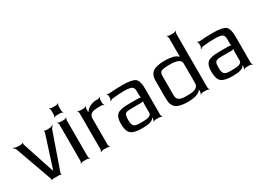

<svg xmlns="http://www.w3.org/2000/svg" viewBox="-40 -1370 2772 2040"><g transform="rotate(-30 1346.5 -350.0)"><path d="M429 -484H385C379 -484 369 -489 367 -492L363 -490C366 -486 367 -476 366 -470L240 -78H235L106 -470C104 -476 105 -486 108 -490L104 -492C102 -489 92 -484 87 -484H34C19 -484 -2 -492 -12 -499L-14 -496C-5 -489 10 -472 16 -457L175 -13C177 -8 176 2 174 5L177 8C179 4 189 0 194 0H274C279 0 289 5 291 8L294 6C292 2 291 -8 293 -13L448 -457C453 -472 468 -489 477 -496L475 -499C465 -492 444 -484 429 -484Z M631 -585V-639C631 -648 637 -663 642 -668L640 -670C635 -665 620 -659 611 -659H561C552 -659 537 -665 532 -670L530 -668C535 -663 541 -648 541 -639V-585C541 -576 535 -561 530 -556L532 -554C537 -559 552 -565 561 -565H611C620 -565 635 -559 640 -554L642 -556C637 -561 631 -576 631 -585ZM631 -20V-464C631 -473 637 -488 642 -493L640 -495C635 -490 620 -484 611 -484H561C552 -484 537 -490 532 -495L530 -493C535 -488 541 -473 541 -464V-20C541 -11 535 4 530 9L532 11C537 6 552 0 561 0H611C620 0 635 6 640 11L642 9C637 4 631 -11 631 -20Z M872 -430V-464C872 -473 878 -488 883 -493L881 -495C876 -490 861 -484 852 -484H807C798 -484 783 -490 778 -495L776 -493C781 -488 787 -473 787 -464V-20C787 -11 781 4 776 9L778 11C783 6 798 0 807 0H857C866 0 881 6 886 11L888 9C883 4 877 -11 877 -20V-341C877 -407 926 -417 998 -417H1028C1037 -417 1052 -411 1057 -406L1059 -408C1054 -413 1048 -428 1048 -437V-474C1048 -483 1054 -498 1059 -503L1057 -505C1052 -500 1037 -494 1028 -494H1004C960 -494 895 -466 877 -427C877 -427 873 -429 873 -429L876 -428C876 -428 872 -430 872 -430Z M1520 -20V-342C1520 -404 1508 -445 1484 -465C1460 -484 1407 -494 1326 -494C1278 -494 1225 -492 1167 -487C1158 -486 1143 -491 1138 -495L1136 -492C1141 -488 1147 -475 1147 -467V-442C1147 -430 1140 -414 1134 -408L1137 -405C1143 -411 1158 -420 1170 -422C1222 -428 1270 -431 1313 -431C1358 -431 1389 -426 1406 -417C1422 -408 1430 -390 1430 -363V-306C1430 -297 1434 -280 1439 -275L1441 -277C1436 -282 1419 -286 1410 -286H1285C1216 -286 1170 -276 1146 -256C1122 -235 1110 -198 1110 -144C1110 -82 1123 -41 1149 -21C1174 0 1220 10 1287 10C1364 10 1410 -3 1427 -30C1429 -34 1434 -38 1435 -41L1431 -42C1431 -39 1433 -31 1433 -27V-20C1433 -11 1427 4 1422 9L1424 11C1429 6 1444 0 1453 0H1500C1509 0 1524 6 1529 11L1531 9C1526 4 1520 -11 1520 -20ZM1198 -141C1198 -220 1210 -230 1291 -230H1410C1419 -230 1436 -234 1441 -239L1439 -241C1434 -236 1430 -219 1430 -210V-98C1430 -47 1354 -49 1302 -49H1284C1214 -49 1198 -72 1198 -141Z M1854 -494C1731 -494 1658 -468 1658 -357V-144C1658 -85 1672 -45 1701 -23C1730 -1 1779 10 1849 10C1899 10 1939 3 1968 -11C1992 -22 2006 -35 2010 -49C2010 -49 2012 -48 2012 -48L2008 -49C2008 -49 2011 -48 2011 -48V-20C2011 -11 2005 4 2000 9L2002 11C2007 6 2022 0 2031 0H2079C2088 0 2103 6 2108 11L2110 9C2105 4 2099 -11 2099 -20V-680C2099 -689 2105 -704 2110 -709L2108 -711C2103 -706 2088 -700 2079 -700H2029C2020 -700 2005 -706 2000 -711L1998 -709C2003 -704 2009 -689 2009 -680V-555C2009 -532 2009 -499 2010 -456C2010 -455 2005 -453 2005 -453L2008 -454C2008 -454 2003 -452 2003 -452C1980 -485 1902 -494 1854 -494ZM1868 -52C1795 -52 1747 -62 1747 -127V-366C1747 -393 1755 -411 1772 -419C1788 -427 1823 -431 1876 -431C1965 -431 2009 -409 2009 -366V-127C2009 -61 1946 -52 1868 -52Z M2629 -20V-342C2629 -404 2617 -445 2593 -465C2569 -484 2516 -494 2435 -494C2387 -494 2334 -492 2276 -487C2267 -486 2252 -491 2247 -495L2245 -492C2250 -488 2256 -475 2256 -467V-442C2256 -430 2249 -414 2243 -408L2246 -405C2252 -411 2267 -420 2279 -422C2331 -428 2379 -431 2422 -431C2467 -431 2498 -426 2515 -417C2531 -408 2539 -390 2539 -363V-306C2539 -297 2543 -280 2548 -275L2550 -277C2545 -282 2528 -286 2519 -286H2394C2325 -286 2279 -276 2255 -256C2231 -235 2219 -198 2219 -144C2219 -82 2232 -41 2258 -21C2283 0 2329 10 2396 10C2473 10 2519 -3 2536 -30C2538 -34 2543 -38 2544 -41L2540 -42C2540 -39 2542 -31 2542 -27V-20C2542 -11 2536 4 2531 9L2533 11C2538 6 2553 0 2562 0H2609C2618 0 2633 6 2638 11L2640 9C2635 4 2629 -11 2629 -20ZM2307 -141C2307 -220 2319 -230 2400 -230H2519C2528 -230 2545 -234 2550 -239L2548 -241C2543 -236 2539 -219 2539 -210V-98C2539 -47 2463 -49 2411 -49H2393C2323 -49 2307 -72 2307 -141Z"/></g></svg>

Font: Gamestation Storm
Style: Regular
Weight: 400
Designer: Jonas Hecksher
Foundry: Jonas Hecksher, Playtypeª, e-types AS
Version: Version 1.003